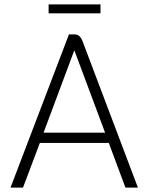

<svg xmlns="http://www.w3.org/2000/svg" viewBox="-20 -857 678 877"><path d="M477 -204H162L85 0H28L295 -700H321Q345 -700 357 -669L610 0H553ZM179 -251H460L320 -626H319ZM202 -837H439V-796H202Z"/></svg>

Font: Bai Jamjuree Light
Style: Regular
Weight: 300
Designer: Katatrad Aksorn Co.,Ltd.
Foundry: Cadson Demak Co.,Ltd.
Version: Version 1.000; ttfautohint (v1.6)